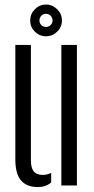

<svg xmlns="http://www.w3.org/2000/svg" viewBox="-20 -792 403 820"><path d="M45.5 -112V-600H112V-107.5Q112 -74.5 124.2 -59.8Q136.5 -45 163 -45Q181 -45 198.5 -53.5V-12.5Q175 7 142 7Q95 7 70.2 -20.8Q45.5 -48.5 45.5 -112ZM242 0V-600H308.5V0ZM176.5 -637Q148.5 -637 128.8 -656.8Q109 -676.5 109 -704.5Q109 -732.5 128.8 -752.5Q148.5 -772.5 176.5 -772.5Q204 -772.5 224.2 -752.5Q244.5 -732.5 244.5 -704.5Q244.5 -676.5 224.2 -656.8Q204 -637 176.5 -637ZM176.5 -677Q188 -677 196.2 -685Q204.5 -693 204.5 -704.5Q204.5 -716.5 196.2 -724.8Q188 -733 176.5 -733Q164.5 -733 156.5 -724.8Q148.5 -716.5 148.5 -704.5Q148.5 -693 156.5 -685Q164.5 -677 176.5 -677Z"/></svg>

Font: Big Shoulders Stencil Display
Style: Regular
Weight: 400
Designer: Patric King
Foundry: XO Type Co
Version: Version 1.000